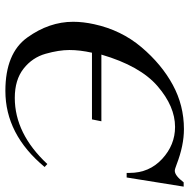

<svg xmlns="http://www.w3.org/2000/svg" viewBox="-15 -688 704 714"><g transform="rotate(90 337.0 -331.0)"><path d="M640 -450H623Q623 -456 623 -461Q623 -534 571 -582Q519 -630 452 -630Q376 -630 300.5 -565Q225 -500 183 -356H431L424 -321H176Q166 -276 166 -237Q166 -198 180 -148.5Q194 -99 235.5 -66.5Q277 -34 344 -34Q477 -34 590 -155L601 -145Q480 1 318 1Q178 1 119.5 -80.5Q61 -162 61 -251Q61 -288 70 -329Q92 -430 155.5 -505Q219 -580 295.5 -621.5Q372 -663 460 -663Q521 -663 591 -636Q609 -629 615 -629Q633 -629 658 -662H674Z"/></g></svg>

Font: New Athena Unicode
Style: Italic
Weight: 400
Designer: J. Rusten 1997; rev. by R. Hancock 2001, 2002, rev. by D. Mastronarde 2002-2019
Foundry: Society for Classical Studies (formerly American Philological Association)
Version: Version 5.008